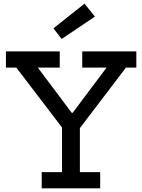

<svg xmlns="http://www.w3.org/2000/svg" viewBox="-20 -1034 781 1054"><path d="M671.5 -663 413 -323.5H328.5L69.5 -663H12.5V-752H308V-663H187.5L400.5 -379L322.5 -414.5H416.5L352 -379L565 -663H431.5V-752H728.5V-663ZM418.5 -395.5V-89H530V0H209V-89H320.5V-395.5ZM444 -1014 501 -943 318.5 -820 273.5 -878.5Z"/></svg>

Font: Hepta Slab Medium
Style: Regular
Weight: 500
Designer: Michael LaGattuta
Foundry: Michael LaGattuta
Version: Version 1.102